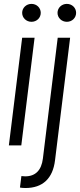

<svg xmlns="http://www.w3.org/2000/svg" viewBox="-20 -737 406 973"><path d="M24.9 0H87.9L155.3 -545.9H92.3ZM81.1 213.4C87.9 214.8 95.7 215.8 108.9 215.8C196.3 215.8 247.6 167.5 258.8 75.7L335.4 -545.9H272.5L197.3 66.9C189.9 126 159.7 156.7 107.4 156.7C101.6 156.7 95.2 156.2 88.4 155.3ZM92.3 -671.9C92.3 -646.5 113.3 -626.5 139.6 -626.5C166 -626.5 186.5 -646.5 186.5 -671.9C186.5 -697.3 166 -717.3 139.6 -717.3C113.3 -717.3 92.3 -697.3 92.3 -671.9ZM271.5 -671.9C271.5 -646.5 292.5 -626.5 318.8 -626.5C345.2 -626.5 365.7 -646.5 365.7 -671.9C365.7 -697.3 345.2 -717.3 318.8 -717.3C292.5 -717.3 271.5 -697.3 271.5 -671.9Z"/></svg>

Font: Guggenheim Sans Display Light
Style: Italic
Weight: 300
Italic angle: -7°
Designer: Modified by Tom Baber under direction of Pentagram Design 2023
Foundry: rsms
Version: Version 1.001;Glyphs 3.1.2 (3151)